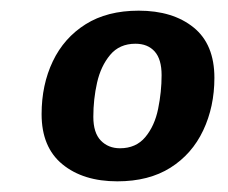

<svg xmlns="http://www.w3.org/2000/svg" viewBox="-20 -716 428 360"><path d="M200 -376Q136 -376 97 -408Q58 -440 58 -502Q58 -557 79 -601Q100 -645 140.5 -670.5Q181 -696 240 -696Q304 -696 343 -664.5Q382 -633 382 -570Q382 -516 361 -471.5Q340 -427 299.5 -401.5Q259 -376 200 -376ZM205 -438Q235 -438 252.5 -459Q270 -480 276.5 -512Q283 -544 283 -575Q283 -605 270 -619.5Q257 -634 234 -634Q204 -634 186.5 -613Q169 -592 162 -561Q155 -530 155 -497Q155 -467 169 -452.5Q183 -438 205 -438Z"/></svg>

Font: Chivo Medium
Style: Bold Italic
Weight: 700
Italic angle: -8.05°
Version: Version 2.002